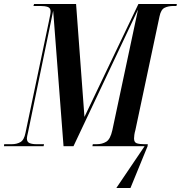

<svg xmlns="http://www.w3.org/2000/svg" viewBox="-50 -734 908 964"><path d="M-30 0 -29 -10H9Q34 -10 52.5 -20.5Q71 -31 78 -67L196 -629Q200 -649 202 -659Q204 -669 204 -677Q204 -694 190 -699Q176 -704 153 -704H118L121 -714H332L374 -147L645 -714H838L836 -704H821Q795 -704 776.5 -695Q758 -686 751 -652L630 -82Q626 -68 624.5 -57Q623 -46 623 -39Q623 -19 637 -14.5Q651 -10 674 -10H692L691 0L605 210H534L676 0H414L416 -10H436Q463 -10 483.5 -22.5Q504 -35 514 -80L643 -686L319 0H269L217 -680L91 -71Q85 -47 85 -39Q85 -21 98.5 -15.5Q112 -10 133 -10H171L169 0Z"/></svg>

Font: Noto Serif Display ExtraCondensed SemiBold
Style: Italic
Weight: 600
Width: 2
Italic angle: -12°
Designer: Monotype Design Team
Foundry: Monotype Imaging Inc.
Version: Version 2.009